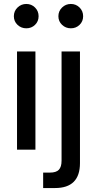

<svg xmlns="http://www.w3.org/2000/svg" viewBox="-20 -756 491 970"><path d="M198 194V116H232Q264 116 277.5 101.5Q291 87 291 56V-496H384V68Q384 194 258 194ZM338 -613Q312 -613 293.5 -630.5Q275 -648 275 -674Q275 -700 293.5 -718Q312 -736 338 -736Q364 -736 382 -718Q400 -700 400 -674Q400 -648 382 -630.5Q364 -613 338 -613ZM159 0H66V-496H159ZM113 -613Q87 -613 68.5 -630.5Q50 -648 50 -674Q50 -700 68.5 -718Q87 -736 113 -736Q139 -736 157 -718Q175 -700 175 -674Q175 -648 157 -630.5Q139 -613 113 -613Z"/></svg>

Font: Wix Madefor Display Medium
Style: Regular
Weight: 500
Designer: Dalton Maag Ltd
Foundry: Dalton Maag Ltd
Version: Version 3.100